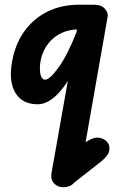

<svg xmlns="http://www.w3.org/2000/svg" viewBox="-20 -436 506 812"><path d="M139 5Q74 5 45 -43.5Q16 -92 31 -175Q44 -249 82.5 -303Q121 -357 180 -386.5Q239 -416 314 -416H342L328 -312H317Q250 -312 206 -274.5Q162 -237 151 -175Q146 -141 151.5 -120Q157 -99 171 -99Q190 -99 227.5 -150.5Q265 -202 304 -301L297 -146Q258 -71 218.5 -33Q179 5 139 5ZM248 356Q224 356 208.5 339.5Q193 323 198 295L324 -416H378Q409 -416 424 -398.5Q439 -381 435 -364L342 165L346 163Q374 145 393 146Q416 147 431 162Q446 177 442 200Q441 211 431.5 223Q422 235 409 246L293 337Q285 347 272.5 351.5Q260 356 248 356Z"/></svg>

Font: Edu VIC WA NT Beginner
Style: Bold
Weight: 700
Designer: Tina and Corey Anderson
Foundry: Google for Education
Version: Version 1.003